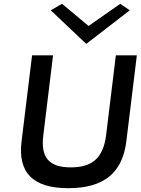

<svg xmlns="http://www.w3.org/2000/svg" viewBox="-20 -983 737 1006"><path d="M246 -929 432 -753 660 -929 610 -963 444 -847 305 -963ZM587 -693 536 -275C521 -156 464 -106 351 -106C238 -106 192 -156 207 -275L258 -693H148L93 -243C73 -79 151 3 338 3C526 3 622 -79 642 -243L697 -693Z"/></svg>

Font: Bluebird
Style: LiExtObl
Weight: 300
Designer: Jasper
Foundry: Cannot Into Space Fonts
Version: Version 0.98